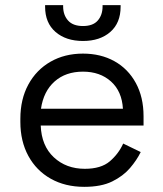

<svg xmlns="http://www.w3.org/2000/svg" viewBox="-20 -711 632 745"><path d="M307 14Q233 14 177 -17.5Q121 -49 90 -106Q59 -163 59 -238V-250Q59 -326 90 -383Q121 -440 176 -471.5Q231 -503 302 -503Q371 -503 424 -473.5Q477 -444 507 -389Q537 -334 537 -260V-224H138Q141 -145 189 -100.5Q237 -56 309 -56Q372 -56 406 -85Q440 -114 458 -154L526 -121Q511 -90 484.5 -59Q458 -28 415.5 -7Q373 14 307 14ZM139 -289H457Q453 -357 410.5 -395Q368 -433 302 -433Q235 -433 192 -395Q149 -357 139 -289ZM302 -552Q236 -552 195.5 -587Q155 -622 155 -685V-691H225V-686Q225 -653 244 -631.5Q263 -610 302 -610Q341 -610 359.5 -631.5Q378 -653 378 -686V-691H448V-685Q448 -622 408 -587Q368 -552 302 -552Z"/></svg>

Font: Space Grotesk
Style: Regular
Weight: 400
Designer: Florian Karsten
Foundry: Florian Karsten
Version: Version 2.000